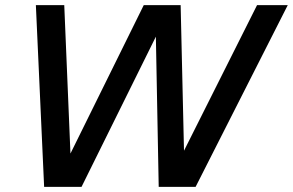

<svg xmlns="http://www.w3.org/2000/svg" viewBox="-20 -724 1135 744"><path d="M693 -140 976 -704H1095L738 0H595L584 -582L296 0H151L119 -704H229L253 -129L537 -704H680Z"/></svg>

Font: CBA Beacon Sans Bold
Style: Italic
Weight: 700
Italic angle: -13°
Designer: Wei Huang
Foundry: Wei Huang
Version: Version 1.002